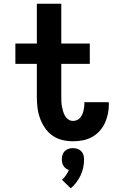

<svg xmlns="http://www.w3.org/2000/svg" viewBox="-20 -755 640 1037"><path d="M374 8Q345 8 316 1Q287 -6 263 -23Q239 -40 222.5 -64.5Q206 -89 196 -116.5Q186 -144 182.5 -173.5Q179 -203 179 -232V-410H63V-520H179V-735H311V-520H465V-410H311V-232Q311 -219 311.5 -205.5Q312 -192 314.5 -179Q317 -166 321 -153Q325 -140 331.5 -128.5Q338 -117 349.5 -109.5Q361 -102 374 -102Q385 -102 395 -106Q405 -110 412 -118Q419 -126 423.5 -135.5Q428 -145 430.5 -155.5Q433 -166 434.5 -176.5Q436 -187 436 -197Q436 -199 435.5 -200Q435 -201 435 -203H567Q568 -200 568 -197Q568 -194 568 -191Q568 -165 562.5 -139Q557 -113 546 -89.5Q535 -66 517 -46.5Q499 -27 476 -14.5Q453 -2 427 3Q401 8 374 8ZM362 262 315 216Q327 205 336.5 191.5Q346 178 352 163Q343 160 335.5 154.5Q328 149 323 141Q318 133 316 124Q314 115 314 105Q314 93 317.5 81.5Q321 70 329.5 61.5Q338 53 350 49Q362 45 374 45Q386 45 398 49Q410 53 418.5 61.5Q427 70 430.5 81.5Q434 93 434 105Q434 128 429.5 150Q425 172 415.5 192Q406 212 392.5 230Q379 248 362 262Z"/></svg>

Font: Iosevka Custom XBdEx
Style: Regular
Weight: 800
Width: 7
Monospace: yes
Designer: Belleve Invis
Foundry: Belleve Invis
Version: Version 11.2.4; ttfautohint (v1.8.4)